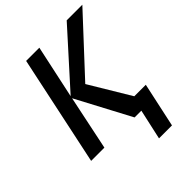

<svg xmlns="http://www.w3.org/2000/svg" viewBox="-252 -847 1175 1175"><g transform="rotate(-45 336.0 -259.0)"><path d="M468.8 0H410.2L222.7 -353.5L148.9 0H34.2L185.5 -713.9H299.8L225.6 -368.7L536.6 -713.9H671.9L341.3 -357.9L500.5 -92.8H600.1L537.6 196.3H425.3Z"/></g></svg>

Font: Viking Open Sans Light
Style: Bold Italic
Weight: 600
Italic angle: -12°
Foundry: Ascender Corporation
Version: Version 2.000